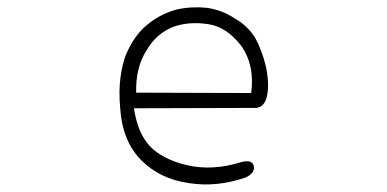

<svg xmlns="http://www.w3.org/2000/svg" viewBox="-20 -500 1040 516"><path d="M340 -209Q345 -176 355.5 -150.5Q366 -125 383 -107Q399 -90 424 -77Q449 -64 483 -56Q552 -40 631 -65Q658 -71 662 -54Q666 -35 640 -23Q562 4 487 -8Q410 -19 360 -69Q309 -120 303 -209Q299 -254 303.5 -289.5Q308 -325 318 -352Q329 -378 343 -398Q357 -418 375 -433Q410 -462 453 -474Q474 -479 495.5 -480Q517 -481 536 -479Q577 -473 610 -451Q628 -441 642 -427.5Q656 -414 666 -398Q684 -365 695 -320Q704 -275 698 -244Q692 -213 669 -210ZM655 -250Q665 -324 629 -376Q589 -428 540 -435Q488 -443 446 -428Q425 -420 406.5 -404.5Q388 -389 374 -365Q344 -318 346 -251Z"/></svg>

Font: Yomogi
Style: Regular
Weight: 400
Designer: satsuyako
Foundry: satsuyako
Version: Version 3.100